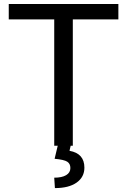

<svg xmlns="http://www.w3.org/2000/svg" viewBox="-20 -731 637 963"><path d="M23.9 0ZM573.7 -633.8H345.2V0H252V-633.8H23.9V-710.9H573.7ZM334.5 0 328.6 25.4Q403.3 38.6 403.3 109.9Q403.3 157.2 364.3 184.8Q325.2 212.4 255.4 212.4L252 160.2Q290.5 160.2 311.8 147.5Q333 134.8 333 111.8Q333 90.3 317.4 80.1Q301.8 69.8 253.9 65.4L269.5 0Z"/></svg>

Font: Roboto
Style: Regular
Weight: 400
Designer: Google
Version: Version 2.134; 2016; ttfautohint (v1.6)